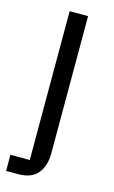

<svg xmlns="http://www.w3.org/2000/svg" viewBox="-113 -561 476 805"><g transform="rotate(15 125.0 -158.0)"><path d="M1 130H85V-516H165V80Q165 134 138 167Q111 200 53 200H1Z"/></g></svg>

Font: IBM Plex Sans Devanagari
Style: Regular
Weight: 400
Designer: Mike Abbink, Paul van der Laan, Pieter van Rosmalen, Erin McLaughlin
Foundry: Bold Monday
Version: Version 1.1